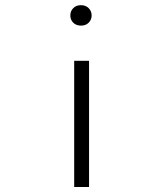

<svg xmlns="http://www.w3.org/2000/svg" viewBox="-20 -559 640 757"><path d="M272.5 -319.3H331.1V178.2H272.5ZM341.3 -498Q341.3 -481.4 329.8 -469.7Q318.4 -458 299.3 -458Q280.3 -458 268.8 -469.5Q257.3 -481 257.3 -498Q257.3 -515.1 268.8 -526.9Q280.3 -538.6 299.3 -538.6Q317.9 -538.6 329.6 -526.9Q341.3 -515.1 341.3 -498Z"/></svg>

Font: TypoPRO Roboto Mono
Style: Regular
Weight: 300
Designer: Google
Version: Version 2.000986; 2015; ttfautohint (v1.3)